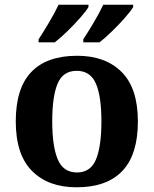

<svg xmlns="http://www.w3.org/2000/svg" viewBox="-20 -786 654 816"><path d="M305 10Q185 10 116 -59.5Q47 -129 47 -270Q47 -411 113 -480Q179 -549 308 -549Q428 -549 497 -480Q566 -411 566 -270Q566 -129 500 -59.5Q434 10 305 10ZM307 -53Q365 -53 388 -108.5Q411 -164 411 -270Q411 -377 387.5 -431Q364 -485 306 -485Q248 -485 225 -431Q202 -377 202 -270Q202 -164 225.5 -108.5Q249 -53 307 -53ZM334 -619Q355 -651 379 -691.5Q403 -732 419 -766H546V-756Q536 -739 510.5 -710Q485 -681 455.5 -652.5Q426 -624 403 -606H334ZM144 -619Q165 -651 189 -691.5Q213 -732 229 -766H356V-756Q346 -739 320.5 -710Q295 -681 265.5 -652.5Q236 -624 213 -606H144Z"/></svg>

Font: Noto Serif Sinhala
Style: Bold
Weight: 700
Designer: Jelle Bosma - Monotype Design Team
Foundry: Monotype Imaging Inc.
Version: Version 2.007; ttfautohint (v1.8.4.7-5d5b)